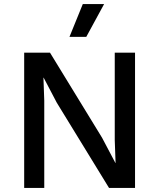

<svg xmlns="http://www.w3.org/2000/svg" viewBox="-20 -917 776 937"><path d="M639 0H512L257 -416L193 -538H192L196 -426V0H98V-660H224L478 -245L543 -122H544L540 -234V-660H639ZM488 -897 401 -737H319L384 -897Z"/></svg>

Font: Work Sans Medium
Style: Regular
Weight: 500
Designer: Wei Huang
Foundry: Wei Huang
Version: Version 1.500